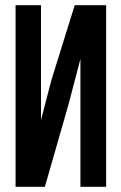

<svg xmlns="http://www.w3.org/2000/svg" viewBox="-20 -720 467 740"><path d="M153 0H40V-700H138V-257L178 -411L268 -700H389V0H290V-493L245 -321Z"/></svg>

Font: SVN-Bebas Neue
Style: Bold
Weight: 700
Designer: Ryoichi Tsunekawa
Foundry: Ryoichi Tsunekawa
Version: Version 1.300; ttfautohint (v1.7.9-c794)